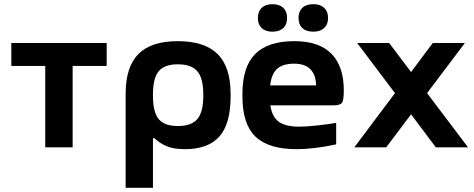

<svg xmlns="http://www.w3.org/2000/svg" viewBox="-20 -706 2271 920"><path d="M196.8 0V-390.1H34.2V-500H491.2V-390.1H328.1V0Z M1085 -244.1Q1085 -111.8 1030.8 -51.5Q976.6 8.8 866.7 8.8Q812 8.8 778.6 -5.4Q745.1 -19.5 719.7 -43.9H712.9V193.8H582V-255.9Q582 -385.7 643.3 -447.3Q704.6 -508.8 832 -508.8Q960.4 -508.8 1022.7 -447Q1085 -385.3 1085 -255.9ZM712.9 -248Q712.9 -168.5 740.5 -135.3Q768.1 -102.1 832 -102.1Q897 -102.1 925.5 -135.3Q954.1 -168.5 954.1 -248V-252Q954.1 -331.5 925.5 -364.7Q897 -397.9 832 -397.9Q768.1 -397.9 740.5 -364.7Q712.9 -331.5 712.9 -252Z M1627.4 -272.9Q1627.4 -225.6 1618.4 -213.4Q1609.4 -201.2 1576.7 -201.2H1275.4Q1283.7 -146 1315.9 -122.6Q1348.1 -99.1 1413.6 -99.1Q1448.2 -99.1 1501.5 -105Q1554.7 -110.8 1590.8 -117.2V-14.2Q1483.4 8.8 1401.4 8.8Q1266.6 8.8 1204.1 -51.3Q1141.6 -111.3 1141.6 -244.1V-255.9Q1141.6 -385.7 1202.9 -447.3Q1264.2 -508.8 1389.6 -508.8Q1509.8 -508.8 1568.6 -448Q1627.4 -387.2 1627.4 -272.9ZM1215.8 -618.2V-621.1Q1215.8 -651.4 1234.1 -668.7Q1252.4 -686 1285.6 -686Q1318.8 -686 1337.2 -668.7Q1355.5 -651.4 1355.5 -621.1V-618.2Q1355.5 -588.4 1337.2 -571.3Q1318.8 -554.2 1285.6 -554.2Q1252.4 -554.2 1234.1 -571.3Q1215.8 -588.4 1215.8 -618.2ZM1274.4 -296.9H1494.6Q1493.7 -347.2 1467.5 -374Q1441.4 -400.9 1389.6 -400.9Q1335.4 -400.9 1308.1 -376.5Q1280.8 -352.1 1274.4 -296.9ZM1410.6 -618.2V-621.1Q1410.6 -651.4 1429 -668.7Q1447.3 -686 1481.4 -686Q1514.6 -686 1533.2 -668.7Q1551.8 -651.4 1551.8 -621.1V-618.2Q1551.8 -588.9 1533 -571.5Q1514.2 -554.2 1481.4 -554.2Q1447.3 -554.2 1429 -571.3Q1410.6 -588.4 1410.6 -618.2Z M1691.4 -500H1844.7L1949.7 -360.8L2053.7 -500H2207.5L2026.4 -259.8L2222.7 0H2068.4L1949.7 -158.2L1830.6 0H1677.7L1872.6 -259.8Z"/></svg>

Font: LT Wave Text Bold
Style: Regular
Weight: 700
Designer: Daniel Lyons
Version: Version 2.5 (Glyphs App)